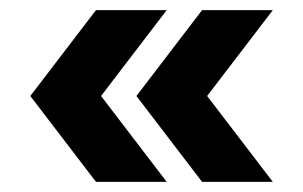

<svg xmlns="http://www.w3.org/2000/svg" viewBox="-20 -490 600 380"><path d="M310 -130 180 -300 310 -470H170L40 -300L170 -130ZM520 -130 390 -300 520 -470H380L250 -300L380 -130Z"/></svg>

Font: Rowdies
Style: Regular
Weight: 400
Designer: Jaikishan Patel
Version: Version 1.000; ttfautohint (v1.8.3)